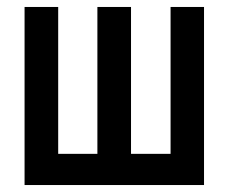

<svg xmlns="http://www.w3.org/2000/svg" viewBox="-20 -531 656 551"><path d="M50.5 0V-511H147V-89.5H259.5V-511H356V-89.5H469.5V-511H565.5V0Z"/></svg>

Font: Overpass Mono SemiBold
Style: Regular
Weight: 600
Monospace: yes
Designer: Delve Withrington, Dave Bailey
Foundry: Delve Fonts LLC
Version: Version 4.000